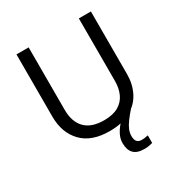

<svg xmlns="http://www.w3.org/2000/svg" viewBox="-212 -862 1155 1229"><g transform="rotate(-30 365.5 -247.0)"><path d="M466 107Q466 136 478 148.5Q490 161 511 161Q528 161 539.5 158.5Q551 156 559 155V211Q545 215 531 217.5Q517 220 497 220Q444 220 419 194Q394 168 394 117Q394 85 410 54.5Q426 24 449 -1Q472 -26 492 -40L555 -51Q525 -17 505 10Q485 37 475.5 60Q466 83 466 107ZM640 -252Q640 -178 610 -118.5Q580 -59 518.5 -24.5Q457 10 362 10Q229 10 159.5 -62.5Q90 -135 90 -254V-714H180V-251Q180 -164 226.5 -116Q273 -68 367 -68Q432 -68 472.5 -91.5Q513 -115 532 -156.5Q551 -198 551 -252V-714H640Z"/></g></svg>

Font: Noto Sans Kannada
Style: Regular
Weight: 400
Designer: Jelle Bosma - Monotype Design Team
Foundry: Monotype Imaging Inc.
Version: Version 2.003